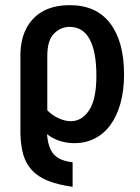

<svg xmlns="http://www.w3.org/2000/svg" viewBox="-20 -557 540 743"><path d="M59 -330Q56 -427 106 -482Q156 -537 250 -537Q353 -537 406.5 -466.5Q460 -396 460 -269Q460 -206 446 -156.5Q432 -107 407 -73Q382 -39 346.5 -21Q311 -3 269 -3Q238 -3 210.5 -12Q183 -21 162 -38Q166 15 188 40Q210 65 261 71V166Q204 158 165.5 142.5Q127 127 103.5 101.5Q80 76 70 41Q60 6 59 -41ZM353 -264Q353 -357 327 -405Q301 -453 249 -453Q215 -453 189 -427Q163 -401 163 -340V-130Q183 -110 207.5 -99Q232 -88 254 -88Q297 -88 325 -130.5Q353 -173 353 -264Z"/></svg>

Font: D2Coding
Style: Bold
Weight: 700
Monospace: yes
Designer: Yong-Rak Park; Jeong-Hwan Yoon; Sang-Min Lee;
Foundry: NHN Corporation
Version: Version 1.3.2; Build 20180524